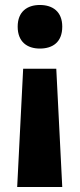

<svg xmlns="http://www.w3.org/2000/svg" viewBox="-20 -624 320 771"><path d="M230 -517C230 -577 192 -604 140 -604C89 -604 51 -577 51 -517C51 -456 89 -429 140 -429C192 -429 230 -455 230 -517ZM73 -348 49 127H230L206 -348Z"/></svg>

Font: Noto Sans Tamil UI SemiCondensed ExtraBold
Style: Regular
Weight: 800
Width: 4
Designer: Jelle Bosma - Monotype Design Team
Foundry: Monotype Imaging Inc.
Version: Version 2.004